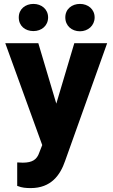

<svg xmlns="http://www.w3.org/2000/svg" viewBox="-20 -749 578 982"><path d="M7 -528 196 -7 181 31C169 67 146 83 96 83C90 83 83 82 75 82H68V202L72 203C91 211 113 213 137 213C241 213 288 147 313 74L528 -528H360L268 -219L176 -528ZM76 -660C76 -616 109 -590 151 -590C192 -590 226 -617 226 -660C226 -702 192 -729 151 -729C110 -729 76 -703 76 -660ZM314 -660C314 -617 347 -589 389 -589C430 -589 464 -618 464 -660C464 -702 430 -729 389 -729C348 -729 314 -703 314 -660Z"/></svg>

Font: Asimov Pro
Style: Blk
Weight: 900
Designer: Google
Version: Version 2.000980; 2014